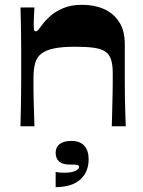

<svg xmlns="http://www.w3.org/2000/svg" viewBox="-20 -524 593 797"><path d="M65 0Q66 -33 66.5 -66Q67 -99 67.5 -132Q68 -165 68 -195.5Q68 -226 68 -253Q68 -280 68 -311.5Q68 -343 67.5 -375Q67 -407 66.5 -437.5Q66 -468 65 -493H123Q122 -475 121 -458.5Q120 -442 120 -431Q120 -411 121 -402.5Q122 -394 129 -394Q134 -394 139.5 -400.5Q145 -407 158 -425Q169 -440 190 -458.5Q211 -477 243.5 -490.5Q276 -504 321 -504Q372 -504 411.5 -486.5Q451 -469 474.5 -433Q498 -397 498 -341Q498 -295 498 -255.5Q498 -216 498 -182.5Q498 -149 498.5 -119Q499 -89 500 -60Q501 -31 502 0H444Q445 -28 445.5 -52Q446 -76 446.5 -98Q447 -120 447.5 -140Q448 -160 448 -180Q448 -200 448 -221Q448 -256 440.5 -278Q433 -300 415.5 -311Q398 -322 367.5 -326Q337 -330 291 -330Q238 -330 204.5 -323Q171 -316 152 -301.5Q133 -287 126 -262Q119 -237 119 -202Q119 -184 119 -163Q119 -142 119.5 -117Q120 -92 121 -63Q122 -34 123 0ZM211 253V190Q217 191 226.5 192Q236 193 245 193Q275 193 291.5 186Q308 179 308 169Q308 162 300.5 160.5Q293 159 268 159Q240 159 225.5 146.5Q211 134 211 110Q211 87 227.5 74Q244 61 277 61Q312 61 330 81Q348 101 348 137Q348 189 314 220.5Q280 252 211 253Z"/></svg>

Font: Ojuju ExtraLight
Style: Bold
Weight: 700
Version: Version 1.000